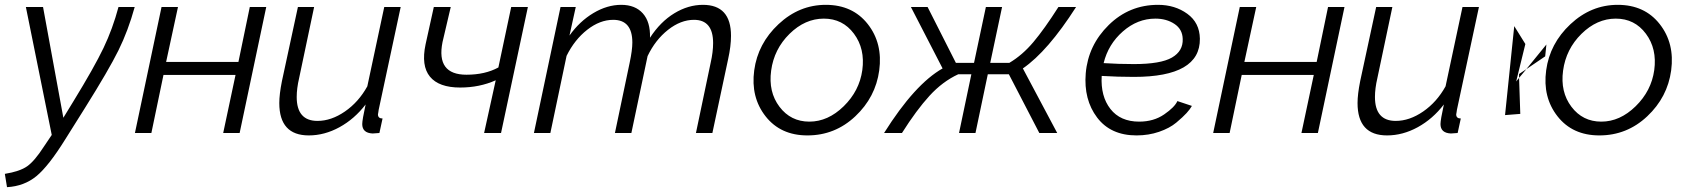

<svg xmlns="http://www.w3.org/2000/svg" viewBox="-56 -550 6978 794"><path d="M-36 169Q26 159 56.5 137.5Q87 116 125 57L158 8L51 -521H122L206 -63L247 -130Q334 -272 372 -351.5Q410 -431 434 -521H501Q474 -423 434 -342Q394 -261 295 -103L214 26Q145 137 94.5 178.5Q44 220 -27 224Z M502 0 612 -521H680L631 -294H930L977 -521H1045L935 0H867L918 -240H620L570 0Z M1099 -124Q1099 -160 1110 -215L1176 -521H1243L1181 -227Q1171 -184 1171 -149Q1171 -50 1257 -50Q1314 -50 1370.5 -89Q1427 -128 1463 -193L1533 -521H1601L1510 -96Q1510 -92 1508.5 -85.5Q1507 -79 1507 -77Q1507 -60 1526 -60L1513 0Q1486 2 1485 2Q1442 0 1442 -37Q1442 -54 1456 -118Q1410 -58 1348 -24Q1286 10 1221 10Q1099 10 1099 -124Z M1946 0 1994 -218Q1927 -188 1847 -188Q1759 -188 1722 -233Q1685 -278 1704 -367L1738 -521H1808L1774 -376Q1747 -241 1873 -241Q1950 -241 2005 -271L2058 -521H2127L2016 0Z M2262 -521H2325L2299 -403Q2341 -462 2398 -496Q2455 -530 2513 -530Q2571 -530 2602.5 -494.5Q2634 -459 2632 -394Q2675 -460 2732.5 -495Q2790 -530 2851 -530Q2967 -530 2967 -402Q2967 -359 2955 -305L2890 0H2822L2883 -291Q2893 -335 2893 -372Q2893 -468 2814 -468Q2759 -468 2706.5 -426.5Q2654 -385 2622 -318L2555 0H2487L2548 -291Q2559 -343 2559 -374Q2559 -468 2480 -468Q2425 -468 2372.5 -427Q2320 -386 2287 -319L2220 0H2152Z M3283 10Q3172 10 3110 -69Q3048 -148 3063 -259Q3078 -370 3163.5 -450Q3249 -530 3359 -530Q3470 -530 3532.5 -450.5Q3595 -371 3580 -259Q3565 -148 3481 -69Q3397 10 3283 10ZM3510 -260Q3522 -348 3475.5 -410.5Q3429 -473 3351 -473Q3273 -473 3209 -410Q3145 -347 3133 -258Q3121 -170 3167.5 -108.5Q3214 -47 3291 -47Q3368 -47 3433 -110.5Q3498 -174 3510 -260Z M3600 0Q3727 -202 3842 -267L3711 -521H3780L3897 -290H3972L4021 -521H4088L4039 -290H4118Q4172 -322 4217.5 -376Q4263 -430 4321 -521H4394Q4277 -338 4174 -267L4316 0H4242L4116 -243H4029L3978 0H3910L3961 -243H3907Q3842 -213 3788 -154Q3734 -95 3674 0Z M4655 -47Q4715 -47 4758.5 -77Q4802 -107 4813 -132L4873 -112Q4866 -99 4851 -82.5Q4836 -66 4808.5 -43Q4781 -20 4737.5 -5Q4694 10 4644 10Q4537 10 4481 -64Q4425 -138 4434 -247Q4444 -363 4529 -446.5Q4614 -530 4733 -530Q4803 -530 4854 -493Q4905 -456 4906 -390Q4908 -232 4633 -232Q4567 -232 4500 -236Q4495 -152 4536 -99.5Q4577 -47 4655 -47ZM4722 -473Q4648 -473 4587.5 -420Q4527 -367 4508 -289Q4569 -285 4633 -285Q4744 -285 4790.5 -312Q4837 -339 4835 -389Q4834 -429 4801 -451Q4768 -473 4722 -473Z M4961 0 5071 -521H5139L5090 -294H5389L5436 -521H5504L5394 0H5326L5377 -240H5079L5029 0Z M5558 -124Q5558 -160 5569 -215L5635 -521H5702L5640 -227Q5630 -184 5630 -149Q5630 -50 5716 -50Q5773 -50 5829.5 -89Q5886 -128 5922 -193L5992 -521H6060L5969 -96Q5969 -92 5967.5 -85.5Q5966 -79 5966 -77Q5966 -60 5985 -60L5972 0Q5945 2 5944 2Q5901 0 5901 -37Q5901 -54 5915 -118Q5869 -58 5807 -24Q5745 10 5680 10Q5558 10 5558 -124Z M6634 -530Q6745 -530 6807.5 -450.5Q6870 -371 6855 -259Q6840 -148 6756 -69Q6672 10 6558 10Q6447 10 6385 -69Q6323 -148 6338 -259Q6353 -370 6438.5 -450Q6524 -530 6634 -530ZM6785 -260Q6797 -348 6750.5 -410.5Q6704 -473 6626 -473Q6548 -473 6484 -410Q6420 -347 6408 -258Q6396 -170 6442.5 -108.5Q6489 -47 6566 -47Q6643 -47 6708 -110.5Q6773 -174 6785 -260ZM6252 -368 6214 -213 6226 -228 6231 -79 6168 -74 6206 -442ZM6339 -366 6334 -317 6256 -264ZM6226 -244 6256 -264 6226 -228Z"/></svg>

Font: Raleway-v4020
Style: Italic
Weight: 400
Italic angle: -12°
Designer: Matt McInerney, Pablo Impallari, Rodrigo Fuenzalida
Foundry: Matt McInerney, Pablo Impallari, Rodrigo Fuenzalida
Version: Version 4.020;PS 004.020;hotconv 1.0.88;makeotf.lib2.5.64775